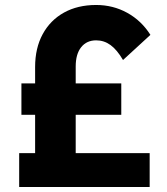

<svg xmlns="http://www.w3.org/2000/svg" viewBox="-20 -751 672 771"><path d="M467 -290H284V-136H581V0H57V-136H121V-290H66V-416H121V-482Q121 -558 151.5 -614Q182 -670 237 -700.5Q292 -731 366 -731Q434 -731 491 -699.5Q548 -668 584 -611L474 -510Q450 -551 424 -570Q398 -589 366 -589Q328 -589 306 -561.5Q284 -534 284 -484V-416H467Z"/></svg>

Font: Wix Madefor Text ExtraBold
Style: Regular
Weight: 800
Designer: Dalton Maag Ltd
Foundry: Dalton Maag Ltd
Version: Version 3.100